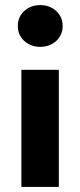

<svg xmlns="http://www.w3.org/2000/svg" viewBox="-20 -734 316 754"><path d="M75.5 -573Q50 -596 50 -632Q50 -668 75.5 -691Q101 -714 138 -714Q175 -714 200.5 -691Q226 -668 226 -632Q226 -596 200.5 -573Q175 -550 138 -550Q101 -550 75.5 -573ZM64 -460H211V0H64Z"/></svg>

Font: renner_700bold
Style: Bold
Weight: 700
Version: Version 003.000 ; ttfautohint (v0.97) -l 8 -r 50 -G 200 -x 1